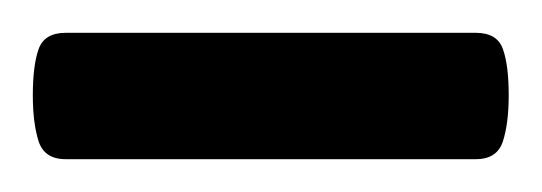

<svg xmlns="http://www.w3.org/2000/svg" viewBox="-40 -97 330 117"><path d="M0 0V-77H250V0ZM250 0V-77Q263 -77 266.5 -67Q270 -57 270 -39Q270 -22 266.5 -11Q263 0 250 0ZM0 0Q-13 0 -16.5 -11Q-20 -22 -20 -39Q-20 -57 -16.5 -67Q-13 -77 0 -77Z"/></svg>

Font: Cairo Medium
Style: Regular
Weight: 500
Designer: Mohamed Gaber, Accademia di Belle Arti di Urbino
Foundry: Kief Type Foundry, Accademia di Belle Arti di Urbino
Version: Version 3.117